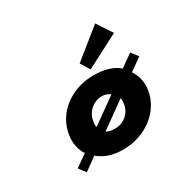

<svg xmlns="http://www.w3.org/2000/svg" viewBox="-78 -334 407 414"><g transform="rotate(-30 126.0 -127.5)"><path d="M133 -204 147 -181 230 -224 205 -262ZM129 -44C121 -44 113 -45 108 -49L172 -95C173 -91 173 -86 172 -81C169 -59 151 -44 129 -44ZM96 -81C99 -103 118 -119 139 -119C147 -119 154 -116 159 -112L96 -67C95 -71 95 -76 96 -81ZM252 -153 239 -170 208 -148C193 -161 171 -167 146 -167C90 -167 43 -132 36 -81C33 -62 37 -45 46 -31L16 -10L29 7L61 -16C76 -3 96 4 122 4C178 4 225 -32 232 -81C235 -100 230 -118 221 -131Z"/></g></svg>

Font: Hussar Tani
Style: DwaKurs
Weight: 700
Foundry: Cannot Into Space Fonts
Version: Version 0.92